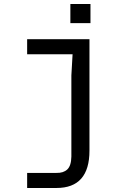

<svg xmlns="http://www.w3.org/2000/svg" viewBox="-20 -735 640 955"><path d="M335 -360 341 -465H115V-540H425V14Q425 200 261 200H115V125H261Q295 126 314.5 108Q334 90 335 44ZM330 -715H430V-620H330Z"/></svg>

Font: Sligoil Micro
Style: Regular
Weight: 400
Designer: Ariel Martín Pérez
Foundry: Igor Stepanchenko
Version: Version 1.001